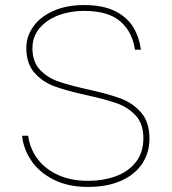

<svg xmlns="http://www.w3.org/2000/svg" viewBox="-20 -736 687 769"><path d="M68.4 -192.4H92.8Q99.6 -141.1 129.9 -100.1Q160.2 -59.1 212.2 -35.4Q264.2 -11.7 333.5 -11.7Q392.1 -11.7 442.1 -29.5Q492.2 -47.4 523.2 -85.7Q554.2 -124 554.2 -183.1Q554.2 -240.2 523.4 -273.4Q492.7 -306.6 447.5 -322.5Q402.3 -338.4 326.2 -355Q246.6 -372.6 199 -389.9Q151.4 -407.2 118.4 -444.1Q85.4 -481 85.4 -544.4Q85.4 -589.8 113 -629.2Q140.6 -668.5 193.4 -692.1Q246.1 -715.8 316.9 -715.8Q393.1 -715.8 441.9 -690.9Q490.7 -666 514.4 -626Q538.1 -585.9 544.4 -537.1H520.5Q509.8 -609.4 461.2 -650.9Q412.6 -692.4 316.9 -692.4Q261.2 -692.4 213.9 -674.6Q166.5 -656.7 138.2 -622.8Q109.9 -588.9 109.9 -543Q109.9 -488.8 139.6 -457Q169.4 -425.3 213.1 -409.9Q256.8 -394.5 332 -377.9Q413.6 -359.9 462.2 -342Q510.7 -324.2 544.7 -285.9Q578.6 -247.6 578.6 -181.2Q578.6 -124 549.3 -80.1Q520 -36.1 464.4 -11.7Q408.7 12.7 332 12.7Q252 12.7 194.1 -16.8Q136.2 -46.4 105 -93.3Q73.7 -140.1 68.4 -192.4Z"/></svg>

Font: Wand UI Pro
Style: Regular
Weight: 400
Designer: Andreas Faust
Version: Version 1.003;FEAKit 1.0